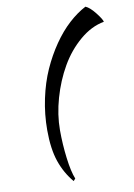

<svg xmlns="http://www.w3.org/2000/svg" viewBox="-105 -918 788 1127"><g transform="rotate(-10 288.5 -354.0)"><path d="M252 130.9 240.2 144Q190.9 85.9 165 10.5Q139.2 -64.9 139.2 -176.8Q139.2 -271.5 158.7 -363.3Q178.2 -455.1 211.9 -530.3Q245.6 -605.5 290 -669.9Q334.5 -734.4 384.3 -779.8Q434.1 -825.2 485.8 -852.1Q511.2 -841.8 542.7 -801.8Q574.2 -761.7 577.1 -746.1Q501 -732.4 432.1 -673.8Q363.3 -615.2 315.9 -533Q268.6 -450.7 240.7 -353.3Q212.9 -255.9 212.9 -164.1Q212.9 -80.1 223.4 3.7Q233.9 87.4 252 130.9Z"/></g></svg>

Font: Kaushan Script
Style: Regular
Weight: 400
Designer: Pablo Impallari
Foundry: Pablo Impallari
Version: Version 1.002